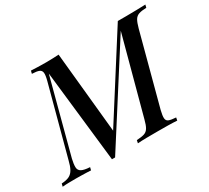

<svg xmlns="http://www.w3.org/2000/svg" viewBox="-176 -935 1268 1167"><g transform="rotate(-30 457.5 -351.5)"><path d="M757 -705H815Q854 -705 890 -706Q926 -707 952 -708L947 -688Q913 -687 894 -680.5Q875 -674 864.5 -656.5Q854 -639 844 -602L712 -106Q703 -70 704.5 -52Q706 -34 722 -28Q738 -22 771 -20L767 0Q741 -2 705.5 -2.5Q670 -3 631 -3Q589 -3 551.5 -2.5Q514 -2 491 0L495 -20Q530 -22 548.5 -28Q567 -34 578 -52Q589 -70 598 -106L743 -645L328 5H306L234 -638L97 -120Q89 -86 89.5 -64Q90 -42 108.5 -32Q127 -22 167 -20L162 0Q151 -1 132.5 -1.5Q114 -2 94.5 -2.5Q75 -3 58 -3Q32 -3 6 -2.5Q-20 -2 -37 0L-32 -20Q3 -22 22.5 -32Q42 -42 54 -64Q66 -86 74 -120L203 -602Q213 -639 211 -656.5Q209 -674 193.5 -680.5Q178 -687 144 -688L149 -708Q168 -707 195.5 -706Q223 -705 254 -705Q278 -705 302 -706Q326 -707 343 -708L399 -142Z"/></g></svg>

Font: Playfair Display Medium
Style: Italic
Weight: 500
Italic angle: -14°
Designer: Claus Eggers Sørensen
Foundry: Claus Eggers Sørensen
Version: Version 1.203